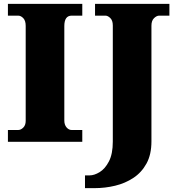

<svg xmlns="http://www.w3.org/2000/svg" viewBox="-20 -734 912 994"><path d="M21 0V-61H74Q88 -61 100.5 -73.5Q113 -86 113 -108V-600Q113 -627 100.5 -640Q88 -653 74 -653H21V-714H406V-653H351Q313 -653 313 -599V-110Q313 -88 324.5 -74.5Q336 -61 351 -61H406V0ZM420 240V174H444Q468 174 496 157Q524 140 544 101.5Q564 63 564 -1V-602Q564 -628 551 -640.5Q538 -653 526 -653H472V-714H857V-653H804Q791 -653 777.5 -640Q764 -627 764 -601V-2Q764 66 738.5 112.5Q713 159 670.5 187Q628 215 576 227.5Q524 240 470 240Z"/></svg>

Font: Noto Serif Black
Style: Regular
Weight: 900
Designer: Monotype Design Team
Foundry: Monotype Imaging Inc.
Version: Version 2.014; ttfautohint (v1.8.4.7-5d5b)